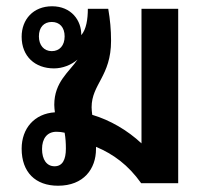

<svg xmlns="http://www.w3.org/2000/svg" viewBox="-20 -584 662 612"><path d="M165 8C247 8 286 -46 286 -109C286 -112 286 -114 286 -116C341 -93 389 -58 430 0H548V-556H431V-127C386 -169 331 -201 274 -218C273 -226 272 -235 272 -242C272 -316 334 -341 334 -454C334 -490 331 -521 325 -556H260C260 -523 255 -490 239 -472C240 -519 207 -564 146 -564C86 -564 49 -522 49 -467C49 -404 92 -366 152 -366C180 -366 207 -377 227 -394C201 -355 153 -323 153 -250C153 -242 154 -234 155 -226C90 -222 49 -175 49 -110C49 -35 93 8 165 8ZM145 -421C120 -421 104 -440 104 -468C104 -497 120 -514 145 -514C170 -514 186 -497 186 -468C186 -439 170 -421 145 -421ZM154 -54C129 -54 114 -75 114 -109C114 -142 130 -164 160 -164C169 -164 177 -163 186 -161C189 -144 190 -128 190 -110C190 -75 179 -54 154 -54Z"/></svg>

Font: Noto Sans Thai Looped SemiCondensed SemiBold
Style: Regular
Weight: 600
Width: 4
Designer: Sasikarn Vongin, Ben Mitchell
Foundry: The Fontpad Ltd
Version: Version 1.001